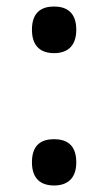

<svg xmlns="http://www.w3.org/2000/svg" viewBox="-20 -562 331 589"><path d="M146 -399C183 -399 214 -417 214 -471C214 -525 183 -542 146 -542C108 -542 78 -525 78 -471C78 -417 108 -399 146 -399ZM146 7C183 7 214 -11 214 -64C214 -119 183 -135 146 -135C108 -135 78 -119 78 -64C78 -11 108 7 146 7Z"/></svg>

Font: Noto Serif Medium
Style: Regular
Weight: 500
Designer: Monotype Design Team
Foundry: Monotype Imaging Inc.
Version: Version 2.013